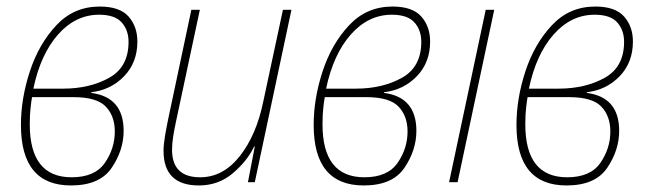

<svg xmlns="http://www.w3.org/2000/svg" viewBox="-20 -557 1994 587"><path d="M197 10Q285 10 321.5 -44Q358 -98 358 -157Q358 -260 259 -273V-275Q319 -282 359.5 -324Q400 -366 400 -430Q400 -476 373 -506.5Q346 -537 285 -537Q206 -537 152.5 -480Q99 -423 71.5 -339.5Q44 -256 44 -175Q44 10 197 10ZM82 -286Q104 -391 157.5 -451.5Q211 -512 283 -512Q331 -512 352 -488.5Q373 -465 373 -429Q373 -352 313.5 -319Q254 -286 173 -286ZM199 -15Q71 -15 71 -177Q71 -206 73.5 -228Q76 -250 78 -260H205Q276 -260 303.5 -231Q331 -202 331 -155Q331 -103 300.5 -59Q270 -15 199 -15Z M588 10Q648 10 692 -27.5Q736 -65 757 -109H759L738 0H759L871 -527H845L785 -247Q764 -144 713 -79.5Q662 -15 592 -15Q506 -15 506 -99Q506 -118 509.5 -140Q513 -162 518 -185L591 -527H565L494 -192Q489 -168 484.5 -141.5Q480 -115 480 -96Q480 10 588 10Z M1092 10Q1180 10 1216.5 -44Q1253 -98 1253 -157Q1253 -260 1154 -273V-275Q1214 -282 1254.5 -324Q1295 -366 1295 -430Q1295 -476 1268 -506.5Q1241 -537 1180 -537Q1101 -537 1047.5 -480Q994 -423 966.5 -339.5Q939 -256 939 -175Q939 10 1092 10ZM977 -286Q999 -391 1052.5 -451.5Q1106 -512 1178 -512Q1226 -512 1247 -488.5Q1268 -465 1268 -429Q1268 -352 1208.5 -319Q1149 -286 1068 -286ZM1094 -15Q966 -15 966 -177Q966 -206 968.5 -228Q971 -250 973 -260H1100Q1171 -260 1198.5 -231Q1226 -202 1226 -155Q1226 -103 1195.5 -59Q1165 -15 1094 -15Z M1353 0 1465 -527H1491L1379 0Z M1712 10Q1800 10 1836.5 -44Q1873 -98 1873 -157Q1873 -260 1774 -273V-275Q1834 -282 1874.5 -324Q1915 -366 1915 -430Q1915 -476 1888 -506.5Q1861 -537 1800 -537Q1721 -537 1667.5 -480Q1614 -423 1586.5 -339.5Q1559 -256 1559 -175Q1559 10 1712 10ZM1597 -286Q1619 -391 1672.5 -451.5Q1726 -512 1798 -512Q1846 -512 1867 -488.5Q1888 -465 1888 -429Q1888 -352 1828.5 -319Q1769 -286 1688 -286ZM1714 -15Q1586 -15 1586 -177Q1586 -206 1588.5 -228Q1591 -250 1593 -260H1720Q1791 -260 1818.5 -231Q1846 -202 1846 -155Q1846 -103 1815.5 -59Q1785 -15 1714 -15Z"/></svg>

Font: Noto Sans UI SemiCondensed Thin
Style: Italic
Weight: 250
Width: 4
Italic angle: -12°
Designer: Monotype Design Team
Foundry: Monotype Imaging Inc.
Version: Version 1.901